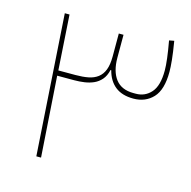

<svg xmlns="http://www.w3.org/2000/svg" viewBox="-92 -694 781 786"><g transform="rotate(15 298.0 -301.5)"><path d="M125 -363H198Q228 -363 251.5 -367.5Q275 -372 291.5 -384.5Q308 -397 316.5 -419Q325 -441 325 -476V-573H345V-476Q345 -418 370 -385.5Q395 -353 446 -353H456Q495 -353 520.5 -382Q546 -411 546 -475Q546 -516 531 -599L552 -603Q560 -555 563 -524.5Q566 -494 566 -475Q566 -399 534 -365Q502 -331 451 -331Q403 -331 374 -354Q345 -377 334 -420H331Q325 -394 311.5 -378.5Q298 -363 280 -355Q262 -347 241 -344Q220 -341 198 -341H126L149 0H129L90 -596H110Z"/></g></svg>

Font: IBM Plex Sans Arabic Thin
Style: Regular
Weight: 100
Designer: Mike Abbink, Paul van der Laan, Pieter van Rosmalen, Wael Morcos, Khajak Apelian
Foundry: Bold Monday
Version: Version 1.101